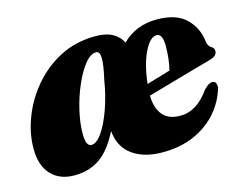

<svg xmlns="http://www.w3.org/2000/svg" viewBox="-73 -571 888 696"><g transform="rotate(-15 371.0 -223.5)"><path d="M713.5 -163.5Q700 -114.5 666 -74.8Q632 -35 579.8 -11.5Q527.5 12 459 12Q390.5 12 347 -19Q303.5 -50 298 -111Q265.5 -46 225 -18Q184.5 10 129 10Q74 10 42 -24Q10 -58 10 -122Q10 -179.5 32.8 -238.5Q55.5 -297.5 97.8 -347.2Q140 -397 199.2 -427.5Q258.5 -458 331.5 -458Q372 -458 396.8 -443.8Q421.5 -429.5 431.5 -407Q483.5 -459 562 -459Q635.5 -459 672 -422.8Q708.5 -386.5 713.5 -335.5Q716.5 -315.5 729.5 -310Q738.5 -304 738.5 -294Q738.5 -285.5 732.5 -278.8Q726.5 -272 709 -267Q685.5 -260.5 643 -248.5Q600.5 -236.5 553.2 -223Q506 -209.5 467.5 -198.5Q468 -151.5 489.8 -125.5Q511.5 -99.5 555.5 -99.5Q618 -99.5 665.5 -167.5Q688 -191.5 702.5 -187Q709.5 -185 711.8 -178.2Q714 -171.5 713.5 -163.5ZM547 -404Q522.5 -404 500.2 -358.8Q478 -313.5 470 -241.5Q491.5 -248 514.5 -254.8Q537.5 -261.5 559 -268Q569 -305 569.5 -355.5Q570 -404 547 -404ZM196 -127.5Q196 -100.5 202 -90.5Q208 -80.5 216.5 -80.5Q236 -80.5 257 -110.8Q278 -141 295.5 -190.2Q313 -239.5 322 -295.5Q335 -352.5 334 -376.8Q333 -401 319 -401Q298 -401 276.5 -374Q255 -347 236.5 -304.5Q218 -262 207 -215Q196 -168 196 -127.5Z"/></g></svg>

Font: Fraunces 144pt S050 Black
Style: Italic
Weight: 900
Italic angle: -16°
Version: Version 1.000; ttfautohint (v1.8.3)